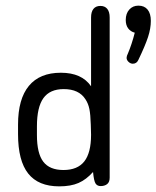

<svg xmlns="http://www.w3.org/2000/svg" viewBox="-20 -651 555 681"><path d="M303 -345Q270 -393 196 -393Q121 -393 82.5 -346.5Q44 -300 44 -209V-175Q44 -81 80 -35.5Q116 10 190 10Q231 10 258.5 -2Q286 -14 310 -41Q313 -9 319 0Q325 9 337 9Q351 9 360 2Q369 -5 369 -21V-589Q369 -609 360.5 -619.5Q352 -630 336 -630Q320 -630 311.5 -619.5Q303 -609 303 -589ZM302 -209 303 -173Q303 -109 279 -78.5Q255 -48 205 -48Q156 -48 133.5 -77.5Q111 -107 111 -172V-203Q111 -271 134 -303Q157 -335 206 -335Q260 -335 283 -299Q293 -284 297 -264.5Q301 -245 302 -209ZM458 -535Q453 -515 446.5 -495.5Q440 -476 434 -462Q429 -452 429 -446Q429 -438 436 -431.5Q443 -425 451 -425Q465 -425 471 -439Q495 -489 505 -519.5Q515 -550 515 -577Q515 -603 503.5 -617Q492 -631 471 -631Q451 -631 438.5 -617Q426 -603 426 -580Q426 -562 434.5 -550.5Q443 -539 458 -535Z"/></svg>

Font: Beiruti
Style: Regular
Weight: 400
Designer: Arlette Boutros
Foundry: Boutros
Version: Version 1.41